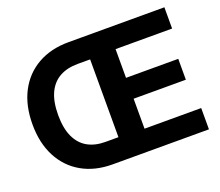

<svg xmlns="http://www.w3.org/2000/svg" viewBox="-120 -902 1234 1075"><g transform="rotate(-20 497.0 -364.0)"><path d="M379.1 0Q274.6 0 196.8 -44.3Q119 -88.7 76.4 -170.3Q33.8 -252 33.8 -363.3Q33.8 -475.5 76.4 -557.1Q119 -638.8 197.3 -683.2Q275.5 -727.5 380.9 -727.5H547.3V-595.5H387.3Q324.9 -595.5 280 -570.8Q235.2 -546.2 211 -494.9Q186.9 -443.6 186.7 -363.3Q186.9 -283.9 210.9 -232.6Q234.9 -181.2 279 -156.6Q323.1 -132 383.8 -132H545.5V0ZM461.7 0V-727.5H952.1V-600.8H615.2V-429.7H926.4V-305.3H615.2V-126.8H952.9V0Z"/></g></svg>

Font: Inter Tight
Style: Regular
Weight: 400
Designer: Rasmus Andersson
Foundry: rsms
Version: Version 3.002